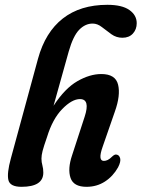

<svg xmlns="http://www.w3.org/2000/svg" viewBox="-20 -748 574 778"><path d="M170.5 -192.5Q157 -154 152.5 -136.2Q148 -118.5 148 -105.5Q148 -90.5 151.8 -77.8Q155.5 -65 155.5 -48.5Q155.5 9 67 9Q20.5 9 14 -18.5Q7.5 -46 24 -106L134 -510Q163.5 -617.5 234.5 -673Q305.5 -728.5 415 -728.5Q474.5 -728.5 504.2 -707.5Q534 -686.5 534 -654Q534 -629 518.5 -612Q503 -595 476 -595Q451.5 -595 431.5 -609.2Q411.5 -623.5 393.2 -638Q375 -652.5 355.5 -652.5Q325.5 -652.5 301 -627.5Q276.5 -602.5 258.5 -539.5L197 -319.5Q243 -390 293.5 -419Q344 -448 390.5 -448Q448 -448 458.5 -405Q469 -362 445.5 -296L396 -153.5Q375.5 -96 401 -96Q408.5 -96 416.8 -100Q425 -104 436 -115Q445.5 -123.5 452.5 -121.5Q463 -120 466.8 -106.8Q470.5 -93.5 458.5 -70Q438 -33.5 405 -12.2Q372 9 330.5 9Q278 9 265.8 -27.2Q253.5 -63.5 272 -118.5L323 -275Q346.5 -346.5 304 -346.5Q271.5 -346.5 232.2 -306.2Q193 -266 170.5 -192.5Z"/></svg>

Font: Fraunces 144pt SuperSoft SemiBold
Style: Italic
Weight: 600
Italic angle: -16°
Version: Version 1.000;[b76b70a41]